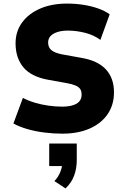

<svg xmlns="http://www.w3.org/2000/svg" viewBox="-20 -736 699 1073"><path d="M329 11Q278 11 227 4.5Q176 -2 131.5 -15Q87 -28 55 -46L108 -189Q138 -173 175 -162Q212 -151 251.5 -145.5Q291 -140 328 -140Q379 -140 407.5 -156.5Q436 -173 436 -207Q436 -228 427.5 -239.5Q419 -251 401 -258.5Q383 -266 356 -271L250 -290Q155 -307 111 -359.5Q67 -412 67 -494Q67 -561 104 -611Q141 -661 205.5 -688.5Q270 -716 355 -716Q402 -716 446.5 -709Q491 -702 529 -688.5Q567 -675 593 -656L541 -513Q505 -540 456 -552.5Q407 -565 359 -565Q326 -565 301 -557Q276 -549 262.5 -534.5Q249 -520 249 -498Q249 -471 267.5 -455.5Q286 -440 328 -432L433 -413Q525 -398 571 -349Q617 -300 617 -220Q617 -150 581.5 -98Q546 -46 481 -17.5Q416 11 329 11ZM346 317 284 276Q306 253 317 225Q328 197 328 174L361 192H255V66H409V159Q409 205 394.5 245Q380 285 346 317Z"/></svg>

Font: Nunito Sans 7pt SemiCondensed Black
Style: Regular
Weight: 900
Width: 4
Designer: Vernon Adams
Foundry: Vernon Adams
Version: Version 3.101;gftools[0.9.27]